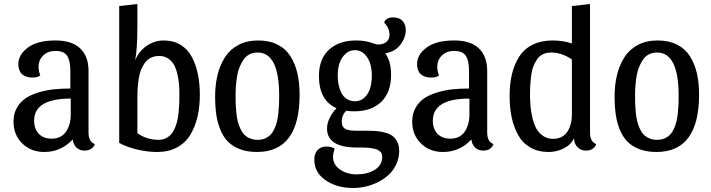

<svg xmlns="http://www.w3.org/2000/svg" viewBox="-20 -730 3517 950"><path d="M339.8 -40Q281.7 22 199.2 22Q133.3 22 90.1 -20.3Q46.9 -62.5 46.9 -128.9Q46.9 -167.5 63.7 -197Q80.6 -226.6 107.2 -244.1Q133.8 -261.7 171.6 -272.9Q209.5 -284.2 247.1 -288.1Q284.7 -292 328.1 -292V-377.9Q328.1 -429.2 312.5 -453.6Q296.9 -478 253.9 -478Q217.3 -478 194.1 -455.8Q170.9 -433.6 170.9 -398.9Q170.9 -378.4 179.2 -356.9Q167 -346.2 141.1 -346.2Q107.4 -346.2 89.1 -363Q70.8 -379.9 70.8 -413.1Q70.8 -459.5 117.9 -494.6Q165 -529.8 254.9 -529.8Q336.4 -529.8 377.2 -490.2Q418 -450.7 418 -379.9V-74.2Q418 -28.8 449.2 -17.1Q436.5 15.1 397.9 15.1Q373.5 15.1 357.9 -0.2Q342.3 -15.6 339.8 -40ZM235.8 -43.9Q282.2 -43.9 306.2 -77.9Q330.1 -111.8 330.1 -164.1V-242.2Q148.9 -242.2 148.9 -132.8Q148.9 -91.8 172.1 -67.9Q195.3 -43.9 235.8 -43.9Z M659.7 -599.1Q659.7 -488.8 648.9 -432.1Q667 -476.1 705.3 -502.9Q743.7 -529.8 790.5 -529.8Q838.9 -529.8 874.8 -507.3Q910.6 -484.9 930.4 -446Q950.2 -407.2 959.5 -361.3Q968.8 -315.4 968.8 -262.2Q968.8 -202.1 957.3 -152.6Q945.8 -103 921.6 -63Q897.5 -22.9 855.7 -0.5Q814 22 757.8 22Q710 22 658.9 10Q607.9 -2 569.8 -22.9V-700.2L659.7 -710ZM659.7 -70.8Q707.5 -38.1 763.7 -38.1Q783.7 -38.1 799.8 -45.7Q815.9 -53.2 826.4 -65.2Q836.9 -77.1 845 -95.7Q853 -114.3 857.2 -132.3Q861.3 -150.4 863.8 -174.1Q866.2 -197.8 866.9 -216.1Q867.7 -234.4 867.7 -256.8Q867.7 -286.1 866 -310.1Q864.3 -334 857.9 -361.8Q851.6 -389.6 841.3 -408.7Q831.1 -427.7 812 -440.4Q793 -453.1 767.6 -453.1Q744.6 -453.1 726.8 -444.6Q709 -436 697.5 -420.2Q686 -404.3 678.2 -385.3Q670.4 -366.2 666.5 -341.3Q662.6 -316.4 661.1 -294.4Q659.7 -272.5 659.7 -246.1Z M1257.3 -529.8Q1312.5 -529.8 1352.8 -509.5Q1393.1 -489.3 1416.7 -452.1Q1440.4 -415 1451.4 -367.9Q1462.4 -320.8 1462.4 -262.2Q1462.4 22 1251.5 22Q1204.1 22 1168.2 8.5Q1132.3 -4.9 1108.9 -28.3Q1085.4 -51.8 1070.8 -86.9Q1056.2 -122.1 1050.3 -162.1Q1044.4 -202.1 1044.4 -252Q1044.4 -310.5 1056.4 -359.4Q1068.4 -408.2 1093.3 -447Q1118.2 -485.8 1159.9 -507.8Q1201.7 -529.8 1257.3 -529.8ZM1361.3 -256.8Q1361.3 -470.2 1254.4 -470.2Q1231.4 -470.2 1213.6 -460.7Q1195.8 -451.2 1184.3 -434.1Q1172.9 -417 1164.8 -396.7Q1156.7 -376.5 1152.8 -351.1Q1148.9 -325.7 1147.2 -303.5Q1145.5 -281.2 1145.5 -256.8Q1145.5 -232.9 1146.2 -214.6Q1147 -196.3 1149.4 -172.1Q1151.9 -147.9 1156.2 -130.4Q1160.6 -112.8 1168.7 -94.5Q1176.8 -76.2 1188 -64.5Q1199.2 -52.7 1216.3 -45.4Q1233.4 -38.1 1254.4 -38.1Q1275.4 -38.1 1292 -45.4Q1308.6 -52.7 1319.6 -64.5Q1330.6 -76.2 1338.6 -94.5Q1346.7 -112.8 1350.8 -130.4Q1355 -147.9 1357.4 -172.1Q1359.9 -196.3 1360.6 -214.6Q1361.3 -232.9 1361.3 -256.8Z M1795.9 -83Q1822.3 -83 1841.8 -81.5Q1861.3 -80.1 1884 -74.2Q1906.7 -68.4 1921.1 -58.1Q1935.5 -47.9 1945.3 -29.1Q1955.1 -10.3 1955.1 16.1Q1955.1 51.3 1941.2 81.8Q1927.2 112.3 1904.3 133.8Q1881.3 155.3 1851.6 170.4Q1821.8 185.5 1789.8 192.9Q1757.8 200.2 1726.1 200.2Q1647 200.2 1591.1 161.9Q1535.2 123.5 1535.2 60.1Q1535.2 28.8 1551.8 12Q1568.4 -4.9 1594.2 -4.9Q1621.1 -4.9 1636.2 5.9Q1627.9 27.3 1627.9 45.9Q1627.9 85.4 1662.6 109.1Q1697.3 132.8 1746.1 132.8Q1797.9 132.8 1834.5 110.1Q1871.1 87.4 1871.1 45.9Q1871.1 37.6 1868.7 30.8Q1866.2 23.9 1860.1 19.3Q1854 14.6 1848.4 11.2Q1842.8 7.8 1832 5.9Q1821.3 3.9 1813.7 2.4Q1806.2 1 1792.2 0.5Q1778.3 0 1770.5 0Q1762.7 0 1747.1 0Q1598.1 0 1598.1 -94.2Q1598.1 -119.6 1611.1 -146.2Q1624 -172.9 1645 -194.8Q1558.1 -232.9 1558.1 -354Q1558.1 -438.5 1607.9 -484.1Q1657.7 -529.8 1742.2 -529.8Q1791 -529.8 1827.1 -515.1Q1843.3 -509.8 1853 -509.8Q1876 -509.8 1891.6 -522.5Q1907.2 -535.2 1907.2 -557.1Q1907.2 -591.8 1880.9 -618.2Q1883.3 -628.9 1894.8 -636.5Q1906.2 -644 1924.8 -644Q1956.1 -644 1971.9 -626.2Q1987.8 -608.4 1987.8 -582Q1987.8 -543 1960 -507.6Q1932.1 -472.2 1886.2 -466.8Q1915 -426.3 1915 -359.9Q1915 -272.9 1866.5 -226.1Q1817.9 -179.2 1731.9 -179.2Q1710.9 -179.2 1692.9 -182.1Q1670.9 -160.2 1670.9 -127.9Q1670.9 -103 1687.3 -93Q1703.6 -83 1746.1 -83ZM1736.8 -481.9Q1708.5 -481.9 1688.2 -462.6Q1668 -443.4 1659.4 -415.8Q1650.9 -388.2 1650.9 -356.9Q1650.9 -332 1655.5 -310.1Q1660.2 -288.1 1669.7 -269.5Q1679.2 -251 1696.5 -240Q1713.9 -229 1736.8 -229Q1765.6 -229 1785.2 -248.8Q1804.7 -268.6 1812.3 -296.4Q1819.8 -324.2 1819.8 -356.9Q1819.8 -387.7 1811.5 -415.3Q1803.2 -442.9 1783.7 -462.4Q1764.2 -481.9 1736.8 -481.9Z M2312.5 -40Q2254.4 22 2171.9 22Q2106 22 2062.7 -20.3Q2019.5 -62.5 2019.5 -128.9Q2019.5 -167.5 2036.4 -197Q2053.2 -226.6 2079.8 -244.1Q2106.4 -261.7 2144.3 -272.9Q2182.1 -284.2 2219.7 -288.1Q2257.3 -292 2300.8 -292V-377.9Q2300.8 -429.2 2285.2 -453.6Q2269.5 -478 2226.6 -478Q2189.9 -478 2166.7 -455.8Q2143.6 -433.6 2143.6 -398.9Q2143.6 -378.4 2151.9 -356.9Q2139.6 -346.2 2113.8 -346.2Q2080.1 -346.2 2061.8 -363Q2043.5 -379.9 2043.5 -413.1Q2043.5 -459.5 2090.6 -494.6Q2137.7 -529.8 2227.5 -529.8Q2309.1 -529.8 2349.9 -490.2Q2390.6 -450.7 2390.6 -379.9V-74.2Q2390.6 -28.8 2421.9 -17.1Q2409.2 15.1 2370.6 15.1Q2346.2 15.1 2330.6 -0.2Q2314.9 -15.6 2312.5 -40ZM2208.5 -43.9Q2254.9 -43.9 2278.8 -77.9Q2302.7 -111.8 2302.7 -164.1V-242.2Q2121.6 -242.2 2121.6 -132.8Q2121.6 -91.8 2144.8 -67.9Q2168 -43.9 2208.5 -43.9Z M2899.4 -74.2Q2899.4 -28.3 2930.2 -17.1Q2917.5 15.1 2879.4 15.1Q2854 15.1 2837.4 -1.7Q2820.8 -18.6 2820.3 -45.9Q2805.2 -13.7 2769.5 4.2Q2733.9 22 2694.3 22Q2642.1 22 2603.5 -0.5Q2564.9 -22.9 2543.2 -62.7Q2521.5 -102.5 2511.5 -150.4Q2501.5 -198.2 2501.5 -255.9Q2501.5 -315.4 2513.2 -363.8Q2524.9 -412.1 2549.3 -450.2Q2573.7 -488.3 2615.7 -509Q2657.7 -529.8 2714.4 -529.8Q2765.1 -529.8 2809.6 -515.1V-700.2L2899.4 -710ZM2809.6 -436Q2759.3 -470.2 2707.5 -470.2Q2684.1 -470.2 2666 -461.4Q2647.9 -452.6 2637 -436Q2626 -419.4 2618.7 -400.6Q2611.3 -381.8 2608.2 -355.7Q2605 -329.6 2603.8 -308.8Q2602.5 -288.1 2602.5 -261.2Q2602.5 -231 2605 -203.6Q2607.4 -176.3 2614.7 -145.8Q2622.1 -115.2 2634 -93.5Q2646 -71.8 2667.2 -57.4Q2688.5 -43 2716.3 -43Q2762.2 -43 2785.9 -76.7Q2809.6 -110.4 2809.6 -163.1Z M3233.9 -529.8Q3289.1 -529.8 3329.3 -509.5Q3369.6 -489.3 3393.3 -452.1Q3417 -415 3428 -367.9Q3439 -320.8 3439 -262.2Q3439 22 3228 22Q3180.7 22 3144.8 8.5Q3108.9 -4.9 3085.4 -28.3Q3062 -51.8 3047.4 -86.9Q3032.7 -122.1 3026.9 -162.1Q3021 -202.1 3021 -252Q3021 -310.5 3033 -359.4Q3044.9 -408.2 3069.8 -447Q3094.7 -485.8 3136.5 -507.8Q3178.2 -529.8 3233.9 -529.8ZM3337.9 -256.8Q3337.9 -470.2 3231 -470.2Q3208 -470.2 3190.2 -460.7Q3172.4 -451.2 3160.9 -434.1Q3149.4 -417 3141.4 -396.7Q3133.3 -376.5 3129.4 -351.1Q3125.5 -325.7 3123.8 -303.5Q3122.1 -281.2 3122.1 -256.8Q3122.1 -232.9 3122.8 -214.6Q3123.5 -196.3 3126 -172.1Q3128.4 -147.9 3132.8 -130.4Q3137.2 -112.8 3145.3 -94.5Q3153.3 -76.2 3164.6 -64.5Q3175.8 -52.7 3192.9 -45.4Q3210 -38.1 3231 -38.1Q3252 -38.1 3268.6 -45.4Q3285.2 -52.7 3296.1 -64.5Q3307.1 -76.2 3315.2 -94.5Q3323.2 -112.8 3327.4 -130.4Q3331.5 -147.9 3334 -172.1Q3336.4 -196.3 3337.2 -214.6Q3337.9 -232.9 3337.9 -256.8Z"/></svg>

Font: Sansita Light
Style: Regular
Weight: 300
Designer: Pablo Cosgaya
Foundry: Omnibus-Type
Version: Version 1.006;hotconv 1.0.109;makeotfexe 2.5.65596